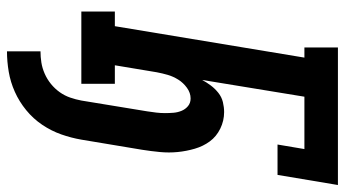

<svg xmlns="http://www.w3.org/2000/svg" viewBox="-239 -536 988 550"><g transform="rotate(90 255.0 -261.0)"><path d="M127 213V117Q143 117 159 114.5Q175 112 191 105Q207 98 220.5 87Q234 76 244 62Q254 48 259.5 32Q265 16 268 0Q276 -47 283.5 -94.5Q291 -142 299 -189Q301 -202 302.5 -214.5Q304 -227 304 -239.5Q304 -252 303 -264Q302 -276 297.5 -287Q293 -298 284 -305.5Q275 -313 262 -313Q246 -313 231.5 -302.5Q217 -292 208 -277.5Q199 -263 194.5 -247.5Q190 -232 187 -216L167 -96H220V0H13V-96H55L145 -639H116V-735H510L481 -562H394L407 -639H257L209 -346Q216 -359 225 -371Q234 -383 246 -392.5Q258 -402 272.5 -405.5Q287 -409 301 -409Q326 -409 348.5 -398Q371 -387 385 -368Q399 -349 406 -325Q413 -301 415.5 -276Q418 -251 415.5 -225Q413 -199 409 -174L380 0Q375 29 365 57.5Q355 86 337.5 112Q320 138 295.5 158Q271 178 243 190.5Q215 203 185.5 208Q156 213 127 213Z"/></g></svg>

Font: Iosevka Curly Slab Oblique
Style: Bold
Weight: 700
Italic angle: -9°
Monospace: yes
Designer: Belleve Invis
Foundry: Belleve Invis
Version: Version 11.1.0; ttfautohint (v1.8.3)